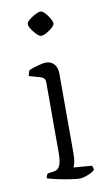

<svg xmlns="http://www.w3.org/2000/svg" viewBox="-83 -756 456 799"><g transform="rotate(-10 145.0 -356.5)"><path d="M187 0Q177 0 150 -4Q123 -8 95 -14Q67 -20 53 -25Q53 -31 55.5 -36.5Q58 -42 60 -44L87 -48Q104 -50 112 -67Q120 -84 120 -119V-420Q120 -437 102 -443L53 -457Q54 -465 56.5 -471.5Q59 -478 60 -481Q74 -487 97.5 -493.5Q121 -500 131 -500Q155 -500 167.5 -484.5Q180 -469 180 -446V-105Q180 -83 176.5 -69Q173 -55 170 -50L246 -44Q252 -37 252 -26Q243 -16 222 -8Q201 0 187 0ZM133 -613Q126 -613 115 -623.5Q104 -634 95 -648Q86 -662 86 -670Q86 -678 98 -688Q110 -698 124.5 -705.5Q139 -713 147 -713Q155 -713 165.5 -702Q176 -691 184 -677Q192 -663 192 -655Q192 -648 181 -638Q170 -628 156.5 -620.5Q143 -613 133 -613Z"/></g></svg>

Font: Texturina Thin
Style: Regular
Weight: 100
Designer: Guillermo Torres Carreño
Foundry: Omnibus-Type
Version: Version 1.002; ttfautohint (v1.8.3)